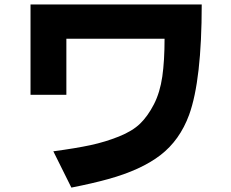

<svg xmlns="http://www.w3.org/2000/svg" viewBox="-20 -768 1040 863"><path d="M117.2 -341.8V-748H886.7Q886.7 -408.2 830.1 -252Q788.1 -137.7 701.2 -70.8Q614.3 -3.9 465.8 37.1Q395.5 56.6 300.8 75.2L219.7 -87.9Q321.3 -101.6 387.2 -115.7Q453.1 -129.9 514.2 -154.3Q575.2 -178.7 609.9 -212.4Q644.5 -246.1 671.9 -299.3Q699.2 -352.5 709.5 -423.8Q719.7 -495.1 719.7 -593.8H278.3V-341.8Z"/></svg>

Font: GenEi M Gothic v2 Heavy
Style: Regular
Weight: 800
Version: Version 2.0